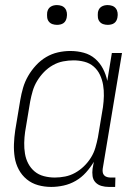

<svg xmlns="http://www.w3.org/2000/svg" viewBox="-20 -729 540 757"><path d="M182 8Q155 8 130 1Q105 -6 85.5 -22Q66 -38 54 -60.5Q42 -83 38 -108.5Q34 -134 35 -161Q36 -188 40 -215L60 -335Q64 -359 71 -383Q78 -407 91 -429.5Q104 -452 122 -471.5Q140 -491 162 -504Q184 -517 208.5 -522.5Q233 -528 257 -528Q285 -528 310.5 -521Q336 -514 355 -497.5Q374 -481 386 -458Q398 -435 403 -410L421 -520H461L385 -64Q384 -57 385 -50Q386 -43 390.5 -38Q395 -33 402 -31Q409 -29 416 -29H435L434 8H409Q394 8 380 4Q366 0 356.5 -10Q347 -20 345 -34.5Q343 -49 345 -64L350 -91Q337 -69 319 -49Q301 -29 278.5 -16Q256 -3 231 2.5Q206 8 182 8ZM196 -29Q216 -29 236.5 -33Q257 -37 276 -47.5Q295 -58 311 -73.5Q327 -89 338.5 -107.5Q350 -126 356 -146.5Q362 -167 366 -187L386 -307Q389 -329 389.5 -351Q390 -373 386.5 -394Q383 -415 374 -434Q365 -453 349.5 -466.5Q334 -480 313 -485.5Q292 -491 270 -491Q250 -491 229 -487Q208 -483 188.5 -472Q169 -461 153.5 -445Q138 -429 126.5 -410Q115 -391 109 -370.5Q103 -350 99 -329L79 -209Q76 -188 75.5 -166Q75 -144 78.5 -123Q82 -102 91.5 -84Q101 -66 116.5 -53Q132 -40 153 -34.5Q174 -29 196 -29ZM405 -631Q395 -631 386.5 -634Q378 -637 372.5 -644Q367 -651 366 -660.5Q365 -670 366 -680Q367 -686 370 -692Q373 -698 379 -702Q385 -706 391.5 -707.5Q398 -709 404 -709Q414 -709 422.5 -706Q431 -703 436.5 -696Q442 -689 443.5 -679.5Q445 -670 443 -660Q442 -654 439 -648Q436 -642 430.5 -638Q425 -634 418 -632.5Q411 -631 405 -631ZM205 -631Q195 -631 186.5 -634Q178 -637 172.5 -644Q167 -651 166 -660.5Q165 -670 166 -680Q167 -686 170 -692Q173 -698 179 -702Q185 -706 191.5 -707.5Q198 -709 204 -709Q214 -709 222.5 -706Q231 -703 236.5 -696Q242 -689 243.5 -679.5Q245 -670 243 -660Q242 -654 239 -648Q236 -642 230.5 -638Q225 -634 218 -632.5Q211 -631 205 -631Z"/></svg>

Font: Iosevka Extralight
Style: Italic
Weight: 200
Italic angle: -9°
Monospace: yes
Designer: Belleve Invis
Foundry: Belleve Invis
Version: Version 32.5.0; ttfautohint (v1.8.4)